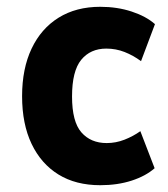

<svg xmlns="http://www.w3.org/2000/svg" viewBox="-20 -534 495 565"><path d="M275 11Q203 11 152 -20.5Q101 -52 73 -110.5Q45 -169 45 -251Q45 -332 73 -391Q101 -450 152.5 -482Q204 -514 275 -514Q325 -514 367.5 -500Q410 -486 436 -463L395 -354Q372 -371 346.5 -381Q321 -391 293 -391Q246 -391 219 -358Q192 -325 192 -250Q192 -176 219.5 -144.5Q247 -113 294 -113Q321 -113 346.5 -123Q372 -133 393 -148L435 -39Q409 -16 367.5 -2.5Q326 11 275 11Z"/></svg>

Font: Nunito Sans 7pt Condensed ExtraBold
Style: Regular
Weight: 800
Width: 3
Designer: Vernon Adams
Foundry: Vernon Adams
Version: Version 3.101;gftools[0.9.27]